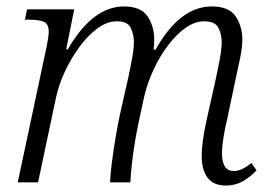

<svg xmlns="http://www.w3.org/2000/svg" viewBox="-20 -565 841 595"><path d="M680 10Q642 10 623.5 -14Q605 -38 605 -82Q605 -124 620 -192L648 -317Q655 -349 661 -381.5Q667 -414 667 -434Q667 -458 657 -478.5Q647 -499 613 -499Q584 -499 555.5 -479Q527 -459 501.5 -425.5Q476 -392 457 -351.5Q438 -311 428 -271L412 -197Q406 -170 399.5 -133Q393 -96 389 -60Q385 -24 384 0H321Q322 -24 326.5 -60Q331 -96 337.5 -135Q344 -174 351 -207L376 -318Q382 -345 388.5 -379.5Q395 -414 395 -435Q395 -457 385.5 -478Q376 -499 342 -499Q312 -499 282 -477Q252 -455 226 -419.5Q200 -384 180.5 -342Q161 -300 153 -260L98 0H35L125 -423Q131 -452 131 -467Q131 -491 115.5 -497.5Q100 -504 71 -504H57L64 -536H210L185 -412H190Q267 -545 364 -545Q417 -545 437.5 -514Q458 -483 458 -442Q458 -429 456 -411H462Q537 -545 636 -545Q690 -545 710.5 -514Q731 -483 731 -442Q731 -419 724.5 -387Q718 -355 712 -328L684 -196Q677 -167 672.5 -139Q668 -111 668 -89Q668 -35 705 -35Q729 -35 759 -60L775 -37Q755 -16 732 -3Q709 10 680 10Z"/></svg>

Font: Noto Serif SemiCondensed Light
Style: Italic
Weight: 300
Width: 4
Italic angle: -12°
Designer: Monotype Design Team
Foundry: Monotype Imaging Inc.
Version: Version 2.013; ttfautohint (v1.8.4.7-5d5b)